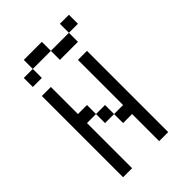

<svg xmlns="http://www.w3.org/2000/svg" viewBox="-220 -845 940 940"><g transform="rotate(-45 250.0 -375.0)"><path d="M312.5 -562.5H375V0H312.5V-187.5H250V-250H312.5ZM187.5 -312.5H250V-250H187.5ZM62.5 -562.5H125V-375H187.5V-312.5H125V0H62.5ZM250 -687.5H375V-625H250ZM375 -750H437.5V-687.5H375ZM62.5 -687.5H125V-625H62.5ZM125 -750H250V-687.5H125Z"/></g></svg>

Font: Pixel Operator Mono
Style: Regular
Weight: 400
Monospace: yes
Designer: Jayvee Enaguas (HarvettFox96)
Version: 2016.04.25